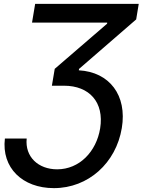

<svg xmlns="http://www.w3.org/2000/svg" viewBox="-20 -747 730 982"><path d="M116.5 -38.4H5C-12.8 111.2 94.8 215.2 255.7 215.2C431.8 215.2 573.5 86.3 603 -92C631 -259.6 540.1 -378.6 383.2 -387.4L384.2 -394.5L676.5 -647.7L689.6 -727.3H159.8L143.8 -631.4H528.4L527.7 -625.7L259.9 -394.9L245.4 -308.6H307.5C436.8 -308.6 513.8 -224.1 492.2 -90.2C472.7 28.8 386 119 272.4 119C175.8 119 106.9 55 116.5 -38.4Z"/></svg>

Font: Magic Ui Pro Medium
Style: Italic
Weight: 500
Italic angle: -9.39999°
Designer: Stefan Endress, Andreas Faust
Version: Version 1.000;FEAKit 1.0